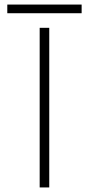

<svg xmlns="http://www.w3.org/2000/svg" viewBox="-20 -822 390 842"><path d="M154 -700H196V0H154ZM12 -802H338V-764H12Z"/></svg>

Font: Krub ExtraLight
Style: Regular
Weight: 275
Designer: Ekaluck Peanpanawate
Foundry: Cadson Demak Co.,Ltd.
Version: Version 1.000; ttfautohint (v1.6)